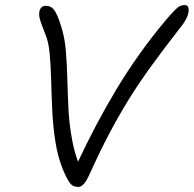

<svg xmlns="http://www.w3.org/2000/svg" viewBox="-20 -729 767 760"><path d="M291 11Q279 11 270 7Q261 3 251.5 -12Q242 -27 229 -58Q209 -107 199.5 -166.5Q190 -226 187 -289.5Q184 -353 182.5 -411.5Q181 -470 176.5 -517.5Q172 -565 160 -592Q145 -630 139 -649Q133 -668 136 -684Q138 -694 144.5 -700Q151 -706 161 -706Q183 -706 195.5 -688Q208 -670 221 -628Q236 -583 240.5 -529.5Q245 -476 246.5 -417Q248 -358 251 -297.5Q254 -237 265 -178Q273 -132 289 -89Q360 -241 440 -374Q527 -519 636 -649Q659 -676 672 -689Q685 -702 693.5 -705.5Q702 -709 710 -709Q722 -709 725 -700Q728 -691 726 -680Q724 -669 719 -658.5Q714 -648 707 -637.5Q700 -627 690 -615Q627 -534 578 -466.5Q529 -399 489.5 -335Q450 -271 413.5 -202Q377 -133 339 -49Q322 -11 311 0Q300 11 291 11Z"/></svg>

Font: Shantell Sans Light Light
Style: Italic
Weight: 300
Italic angle: -11°
Version: Version 1.008;[ac192a2d6]